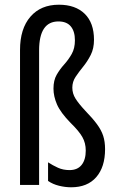

<svg xmlns="http://www.w3.org/2000/svg" viewBox="-20 -785 497 815"><path d="M379 -616Q379 -579 365 -551.5Q351 -524 333 -502Q315 -480 301 -459Q287 -438 287 -413Q287 -388 300.5 -366.5Q314 -345 341 -316Q373 -283 391.5 -258Q410 -233 418 -208.5Q426 -184 426 -152Q426 -76 388.5 -33Q351 10 282 10Q257 10 230.5 3.5Q204 -3 184 -17V-96Q204 -83 226 -73Q248 -63 275 -63Q309 -63 326.5 -85Q344 -107 344 -146Q344 -178 329.5 -203.5Q315 -229 280 -263Q237 -307 222 -341.5Q207 -376 207 -409Q207 -444 220.5 -467.5Q234 -491 252.5 -511.5Q271 -532 284.5 -556Q298 -580 298 -614Q298 -652 280.5 -673Q263 -694 228 -694Q146 -694 146 -571V0H65V-573Q65 -663 109 -714Q153 -765 230 -765Q300 -765 339.5 -726.5Q379 -688 379 -616Z"/></svg>

Font: Noto Sans Sinhala ExtraCondensed
Style: Regular
Weight: 400
Width: 2
Designer: Jelle Bosma - Monotype Design Team
Foundry: Monotype Imaging Inc.
Version: Version 2.006; ttfautohint (v1.8.4.7-5d5b)